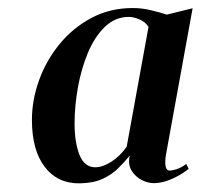

<svg xmlns="http://www.w3.org/2000/svg" viewBox="-20 -812 488 466"><path d="M383 -437.5Q380 -420.5 381.8 -409.2Q383.5 -398 392.5 -398Q398 -398 409 -401.5Q420 -405 432 -414L438 -402.5Q435.5 -399.5 422.2 -391Q409 -382.5 391 -375.2Q373 -368 355 -367.5Q340 -367 324.2 -375Q308.5 -383 299.2 -398.2Q290 -413.5 295 -434.5Q282.5 -419 266.8 -403.5Q251 -388 228.8 -377.8Q206.5 -367.5 173 -367Q119.5 -366.5 88.5 -407Q57.5 -447.5 57.5 -521Q57.5 -569.5 75 -617.8Q92.5 -666 125 -705.5Q157.5 -745 202.5 -768.8Q247.5 -792.5 302 -792.5Q324.5 -792.5 346.2 -787.2Q368 -782 385 -776.5L447.5 -792ZM340.5 -747Q332.5 -759 318.2 -765Q304 -771 293 -771Q259.5 -771 234.5 -746.8Q209.5 -722.5 193.2 -683.5Q177 -644.5 169 -599.2Q161 -554 161 -512.5Q161 -466 173 -436Q185 -406 211.5 -406Q229 -406 250.2 -419.5Q271.5 -433 287.5 -456Z"/></svg>

Font: Merriweather 144pt SemiBold
Style: Italic
Weight: 600
Italic angle: -7.8°
Version: Version 2.101